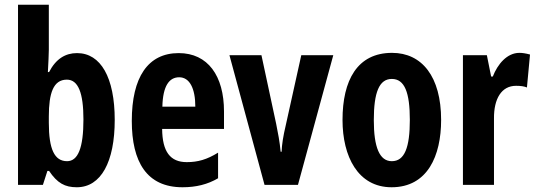

<svg xmlns="http://www.w3.org/2000/svg" viewBox="-20 -780 2264 810"><path d="M186 -570V-760H56V0H161L180 -59H187C222 -7 254 10 304 10C406 10 464 -97 464 -274C464 -453 405 -556 305 -556C256 -556 216 -532 187 -476H182C184 -518 186 -549 186 -570ZM262 -444C310 -444 332 -388 332 -276C332 -156 309 -100 263 -100C210 -100 186 -150 186 -262V-289C186 -387 205 -444 262 -444Z M734 -556C604 -556 536 -454 536 -270C536 -97 599 10 750 10C807 10 856 -2 900 -28V-136C853 -107 815 -96 768 -96C698 -96 665 -140 664 -236H925V-310C925 -460 857 -556 734 -556ZM736 -454C780 -454 804 -407 804 -330H665C667 -418 694 -454 736 -454Z M1096 0H1237L1386 -547H1251L1185 -249C1175 -207 1169 -170 1168 -140H1164C1160 -182 1153 -219 1145 -258L1083 -547H948Z M1841 -274C1841 -457 1760 -557 1634 -557C1487 -557 1425 -441 1425 -274C1425 -120 1490 10 1632 10C1784 10 1841 -123 1841 -274ZM1557 -273C1557 -391 1580 -447 1633 -447C1687 -447 1709 -390 1709 -274C1709 -158 1687 -100 1633 -100C1581 -100 1557 -159 1557 -273Z M2171 -557C2119 -557 2079 -509 2059 -457H2052L2034 -547H1933V0H2064V-279C2063 -364 2096 -418 2157 -418C2176 -418 2191 -416 2203 -411L2216 -550C2197 -555 2184 -557 2171 -557Z"/></svg>

Font: Noto Sans Thai Looped ExtraCondensed
Style: Bold
Weight: 700
Width: 2
Designer: Sasikarn Vongin, Ben Mitchell
Foundry: The Fontpad Ltd
Version: Version 1.001